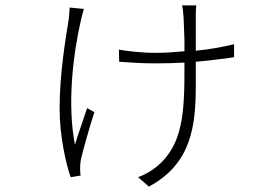

<svg xmlns="http://www.w3.org/2000/svg" viewBox="-20 -610 1040 712"><path d="M706 -381C753 -385 791 -390 829 -395L843 -397L848 -398V-446C805 -436 761 -427 706 -422V-548C706 -562 706 -575 708 -590H655C658 -583 660 -556 661 -542C662 -524 663 -494 664 -463V-452C664 -441 664 -430 664 -420C630 -417 595 -414 558 -414C503 -414 447 -421 421 -426L422 -381C461 -378 506 -375 556 -375C596 -375 630 -376 664 -378V-359C664 -197 660 -73 561 8C541 24 516 39 492 47L532 82C691 -3 706 -145 706 -294V-305C706 -306 706 -308 706 -310V-320C706 -325 706 -330 706 -335V-350C706 -352 706 -354 706 -355V-366C706 -371 706 -376 706 -381ZM279 41C278 35 277 24 277 15C277 5 278 -8 280 -19C289 -57 314 -146 330 -194L303 -209C288 -163 269 -111 258 -73C229 -222 250 -404 280 -535C283 -550 288 -565 291 -577L238 -582C238 -573 237 -557 235 -540C224 -471 201 -337 201 -208C201 -105 225 -1 242 47L279 41Z"/></svg>

Font: Glow Sans SC Normal Light
Style: Regular
Weight: 300
Designer: Ryoko NISHIZUKA (kana, bopomofo & ideographs); Paul D. Hunt (Latin, Greek & Cyrillic); Sandoll Communications, Soo-young
Version: Version 0.93